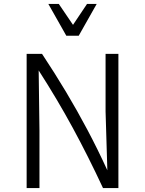

<svg xmlns="http://www.w3.org/2000/svg" viewBox="-20 -953 735 973"><path d="M115 0V-680H193Q258 -582 314.5 -487.5Q371 -393 423 -295Q475 -197 524 -90L515 -388V-680H580V0H502Q427 -161 348.5 -305.5Q270 -450 176 -596L180 -291V0ZM470 -933 379 -772H316L225 -933H278L350 -827L421 -933Z"/></svg>

Font: Inria Sans Light
Style: Regular
Weight: 300
Designer: Black Foundry Team
Foundry: Black Foundry
Version: Version 1.2; ttfautohint (v1.8.3)